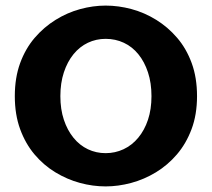

<svg xmlns="http://www.w3.org/2000/svg" viewBox="-20 -654 758 687"><path d="M358 13Q312 13 266 0.5Q220 -12 178 -37.5Q136 -63 103.5 -101.5Q71 -140 52 -192Q33 -244 33 -310Q33 -376 52 -428Q71 -480 104 -518.5Q137 -557 179 -583Q221 -609 267 -621.5Q313 -634 358 -634Q404 -634 450.5 -621.5Q497 -609 539 -583Q581 -557 614 -518.5Q647 -480 666 -428Q685 -376 685 -310Q685 -244 665.5 -192Q646 -140 613 -101.5Q580 -63 538 -37.5Q496 -12 449.5 0.5Q403 13 358 13ZM358 -106Q392 -106 422 -120Q452 -134 474.5 -161Q497 -188 509.5 -225.5Q522 -263 522 -310Q522 -357 509.5 -395Q497 -433 475 -460Q453 -487 423 -501Q393 -515 358 -515Q324 -515 294.5 -501Q265 -487 243 -460Q221 -433 208.5 -395Q196 -357 196 -310Q196 -263 208.5 -225.5Q221 -188 243 -161Q265 -134 294.5 -120Q324 -106 358 -106Z"/></svg>

Font: BioRhyme ExtraBold ExtraBold
Style: Regular
Weight: 800
Version: Version 1.600;gftools[0.9.33]